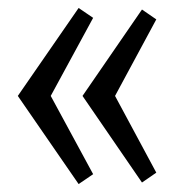

<svg xmlns="http://www.w3.org/2000/svg" viewBox="-20 -484 456 484"><path d="M107.9 -242.2 214.8 -44.9 178.2 -20 24.9 -242.2 178.2 -463.9 214.8 -439ZM270 -242.2 374 -48.8 337.9 -23.9 188 -242.2 337.9 -460 374 -435.1Z"/></svg>

Font: Sura
Style: Regular
Weight: 400
Designer: Carolina Giovagnoli
Foundry: Huerta Tipografica
Version: Version 1.003;PS 001.002;hotconv 1.0.70;makeotf.lib2.5.58329